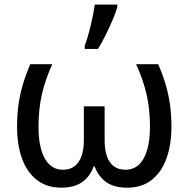

<svg xmlns="http://www.w3.org/2000/svg" viewBox="-20 -823 836 852"><path d="M682.1 -538.1Q702.1 -491.7 715.1 -447.8Q728 -403.8 734.4 -358.4Q740.7 -313 740.7 -260.3Q740.7 -181.2 718.8 -120.1Q696.8 -59.1 653.3 -24.7Q609.9 9.8 544.4 9.8Q486.8 9.8 451.9 -14.6Q417 -39.1 399.9 -84.5H395.5Q379.4 -39.1 344 -14.6Q308.6 9.8 252 9.8Q188 9.8 144 -24.2Q100.1 -58.1 77.9 -118.9Q55.7 -179.7 55.7 -260.3Q55.7 -313 62 -358.4Q68.4 -403.8 81.3 -447.5Q94.2 -491.2 114.3 -538.1H211.9Q180.7 -468.8 165.8 -404.1Q150.9 -339.4 150.9 -260.7Q150.9 -168.5 179.2 -119.1Q207.5 -69.8 258.8 -69.8Q291.5 -69.8 312 -86.2Q332.5 -102.5 342.3 -131.8Q352.1 -161.1 352.1 -199.7V-351.1H444.3V-199.7Q444.3 -158.2 454.6 -129.2Q464.8 -100.1 485.4 -85Q505.9 -69.8 536.6 -69.8Q571.8 -69.8 595.9 -92Q620.1 -114.3 632.8 -157Q645.5 -199.7 645.5 -260.3Q645.5 -338.4 630.6 -403.6Q615.7 -468.8 584 -538.1ZM356 -606V-619.6Q362.8 -638.2 369.6 -661.1Q376.5 -684.1 382.3 -709.2Q388.2 -734.4 393.1 -758.5Q397.9 -782.7 400.4 -802.7H500.5V-792Q494.1 -768.1 480.2 -735.6Q466.3 -703.1 449.5 -668.9Q432.6 -634.8 415 -606Z"/></svg>

Font: Open Sans Medium
Style: Regular
Weight: 500
Designer: Monotype Design Team
Foundry: Monotype Imaging Inc.
Version: Version 3.000